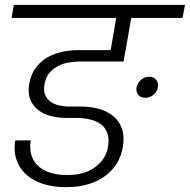

<svg xmlns="http://www.w3.org/2000/svg" viewBox="-20 -760 784 793"><path d="M580 -356Q561 -356 551 -368.5Q541 -381 544 -400Q548 -418 562.5 -430.5Q577 -443 596 -443Q615 -443 625 -430.5Q635 -418 632 -400Q629 -381 614 -368.5Q599 -356 580 -356ZM37 -740H744L734 -686H522L499 -553L495 -534V-532L490 -506H316Q293 -506 268 -502.5Q243 -499 222 -488.5Q201 -478 185 -460Q169 -442 164 -413Q159 -387 166 -369.5Q173 -352 187.5 -341Q202 -330 223 -325Q244 -320 267 -320H312Q351 -320 386 -311Q421 -302 446.5 -281.5Q472 -261 483.5 -229Q495 -197 487 -151Q481 -116 463 -86Q445 -56 415.5 -34Q386 -12 345.5 0.5Q305 13 253 13Q197 13 154.5 -1.5Q112 -16 85 -42Q58 -68 47 -103.5Q36 -139 43 -180H107Q102 -150 108.5 -124Q115 -98 133.5 -78.5Q152 -59 183 -48Q214 -37 258 -37Q330 -37 374 -70.5Q418 -104 426 -153Q432 -188 423 -211.5Q414 -235 394.5 -248.5Q375 -262 348.5 -267.5Q322 -273 293 -273H252Q221 -273 191 -280.5Q161 -288 138.5 -305Q116 -322 105 -349Q94 -376 101 -415Q108 -454 128 -480.5Q148 -507 176 -523Q204 -539 237.5 -546Q271 -553 304 -553H437L460 -686H28Z"/></svg>

Font: SVN-Poppins Light
Style: Italic
Weight: 300
Italic angle: -10°
Designer: Ninad Kale (Devanagari), Jonny Pinhorn (Latin)
Foundry: Indian Type Foundry
Version: Version 3.002 2017; ttfautohint (v1.8.3)